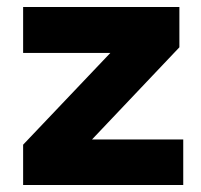

<svg xmlns="http://www.w3.org/2000/svg" viewBox="-20 -528 574 548"><path d="M46 0V-115L334 -418V-377H46V-508H492V-393L200 -85V-130H503V0Z"/></svg>

Font: Mulish ExtraLight Black
Style: Regular
Weight: 900
Version: Version 3.603